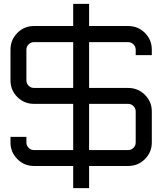

<svg xmlns="http://www.w3.org/2000/svg" viewBox="-20 -855 828 989"><path d="M762 -599V-571H679V-599Q679 -615 667.5 -626.5Q656 -638 640 -638H439V-402H640Q691 -402 726.5 -366.5Q762 -331 762 -281V-121Q762 -71 726.5 -35.5Q691 0 640 0H439V114H357V0H155Q105 0 69.5 -35.5Q34 -71 34 -121V-150H116V-121Q116 -105 127.5 -93.5Q139 -82 155 -82H357V-320H155Q105 -320 69.5 -355Q34 -390 34 -441V-599Q34 -650 69.5 -685.5Q105 -721 155 -721H357V-835H439V-721H640Q691 -721 726.5 -685.5Q762 -650 762 -599ZM640 -320H439V-82H640Q656 -82 667.5 -93.5Q679 -105 679 -121V-281Q679 -297 667.5 -308.5Q656 -320 640 -320ZM357 -402V-638H155Q139 -638 127.5 -626.5Q116 -615 116 -599V-441Q116 -425 127.5 -413.5Q139 -402 155 -402Z"/></svg>

Font: Orbitron
Style: Regular
Weight: 400
Designer: Matt McInerney
Foundry: Matt McInerney
Version: 1.000